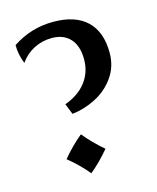

<svg xmlns="http://www.w3.org/2000/svg" viewBox="-91 -611 564 691"><g transform="rotate(-15 191.5 -266.0)"><path d="M138 -249Q190 -268 217.5 -304Q245 -340 245 -388Q245 -438 220.5 -465Q196 -492 152 -492Q116 -492 85 -476Q54 -460 34 -431Q20 -465 20 -501Q89 -547 172 -547Q254 -547 297 -506Q340 -465 340 -387Q340 -336 312.5 -297Q285 -258 242 -236Q199 -214 154 -209ZM91 -57Q125 -98 164 -130Q195 -92 236 -57Q200 -14 164 15Q134 -22 91 -57Z"/></g></svg>

Font: Mirza
Style: Regular
Weight: 400
Designer: Arabic design by Kourosh Beigpour, Latin design by Eduardo Tunni, engineering by Lasse Fister
Version: Version 1.0010g